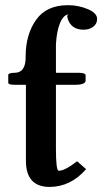

<svg xmlns="http://www.w3.org/2000/svg" viewBox="-20 -717 399 749"><path d="M198.2 -386.2V-137.2Q198.2 -51.3 209 -50.8Q232.9 -50.8 280.8 -87.9L315.9 -57.1Q255.9 11.7 173.8 12.2Q81.1 12.2 81.1 -89.8V-386.2H38.1Q12.2 -386.2 12.2 -394V-424.8Q12.2 -432.6 37.1 -433.1Q80.1 -433.1 80.1 -494.1V-497.1Q80.1 -582 120.6 -639.4Q161.1 -696.8 245.1 -696.8Q286.1 -696.8 322.5 -681.4Q358.9 -666 358.9 -643.1Q358.9 -624 343.5 -612.5Q328.1 -601.1 306.2 -601.1Q256.3 -601.1 243.2 -647Q240.2 -659.2 248 -661.1Q228 -659.2 214.6 -628.2Q201.2 -597.2 198.2 -543.9V-433.1H285.2Q314 -433.1 314 -422.9V-402.8Q314 -385.7 270 -386.2Z"/></svg>

Font: Linux Libertine
Style: Semibold
Weight: 600
Designer: Philipp H. Poll
Foundry: Philipp H. Poll
Version: Version 5.1.2 ; ttfautohint (v0.9)